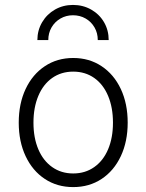

<svg xmlns="http://www.w3.org/2000/svg" viewBox="-20 -762 602 790"><path d="M57.1 -257.3Q57.1 -335.4 85.4 -395.8Q113.8 -456.1 164.6 -489.7Q215.3 -523.4 281.2 -523.4Q347.2 -523.4 397.9 -489.7Q448.7 -456.1 477.1 -395.8Q505.4 -335.4 505.4 -257.3Q505.4 -179.7 477.1 -119.4Q448.7 -59.1 397.9 -25.6Q347.2 7.8 281.2 7.8Q215.3 7.8 164.6 -25.6Q113.8 -59.1 85.4 -119.4Q57.1 -179.7 57.1 -257.3ZM444.8 -257.3Q444.8 -319.8 424.8 -367.4Q404.8 -415 367.7 -441.2Q330.6 -467.3 281.2 -467.3Q231.9 -467.3 194.8 -441.2Q157.7 -415 137.7 -367.4Q117.7 -319.8 117.7 -257.3Q117.7 -194.8 137.7 -147.7Q157.7 -100.6 194.8 -74.5Q231.9 -48.3 281.2 -48.3Q330.6 -48.3 367.7 -74.5Q404.8 -100.6 424.8 -147.7Q444.8 -194.8 444.8 -257.3ZM427.2 -597.2H382.3Q382.3 -626 368.9 -649.2Q355.5 -672.4 332.3 -685.8Q309.1 -699.2 280.3 -699.2Q252 -699.2 228.8 -685.8Q205.6 -672.4 192.1 -649.2Q178.7 -626 178.7 -597.2H133.8Q133.8 -637.2 153.3 -670.4Q172.9 -703.6 206.3 -722.7Q239.7 -741.7 280.3 -741.7Q321.3 -741.7 355 -722.7Q388.7 -703.6 408 -670.7Q427.2 -637.7 427.2 -597.2Z"/></svg>

Font: Reddit Mono Light
Style: Regular
Weight: 300
Monospace: yes
Designer: Stephen Hutchings
Foundry: Reddit
Version: Version 1.011